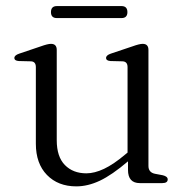

<svg xmlns="http://www.w3.org/2000/svg" viewBox="-20 -618 628 648"><path d="M101 -133V-391.5Q101 -410 85 -411L43.5 -412Q28.5 -413 28.5 -422.5Q28.5 -431.5 45 -437L117.5 -461.5Q141 -470 152 -470Q171.5 -470 171.5 -449.5V-145Q171.5 -89 199 -61Q226.5 -33 271.5 -33Q299 -33 331.2 -48.2Q363.5 -63.5 402.5 -96.5L410.5 -103V-391.5Q410.5 -410 394 -411L353 -412Q338 -413 338 -422.5Q338 -431.5 354 -437L427 -461.5Q450.5 -470 461.5 -470Q481 -470 481 -449.5V-58Q481 -36 503 -31.5L529.5 -26.5Q546 -22.5 546 -12.5Q546 0 527.5 0H452Q412 0 412 -44.5V-73.5Q358 -27.5 317.2 -8.2Q276.5 11 237.5 11Q176 11 138.5 -27.5Q101 -66 101 -133ZM152 -577Q152 -597.5 172 -597.5H390Q410 -597.5 410 -577Q410 -557 390 -557H172Q152 -557 152 -577Z"/></svg>

Font: Fraunces 9pt Light
Style: Regular
Weight: 300
Version: Version 1.000;[0bf87f6ff]